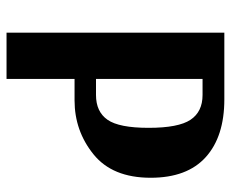

<svg xmlns="http://www.w3.org/2000/svg" viewBox="-78 -612 690 573"><g transform="rotate(90 266.5 -325.0)"><path d="M263 -585H215V-267H263Q313 -267 337 -301.5Q361 -336 361 -424Q361 -513 337 -549Q313 -585 263 -585ZM77 0V-650H276Q387 -650 448.5 -594.5Q510 -539 510 -430Q510 -316 440 -259.5Q370 -203 279 -203H215V0Z"/></g></svg>

Font: ArsenalBold
Style: Bold
Weight: 700
Designer: Andrij Shevchenko
Foundry: Stairsfor.com
Version: Version 1.000